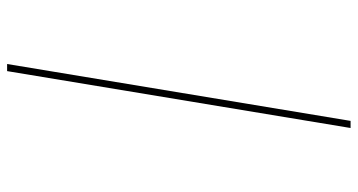

<svg xmlns="http://www.w3.org/2000/svg" viewBox="-253 -610 1006 540"><g transform="rotate(-90 250.0 -340.0)"><path d="M160 143 320 -823H340L180 143Z"/></g></svg>

Font: Iosevka SS18 Thin
Style: Italic
Weight: 100
Italic angle: -9°
Monospace: yes
Designer: Belleve Invis
Foundry: Belleve Invis
Version: Version 25.1.1; ttfautohint (v1.8.4)